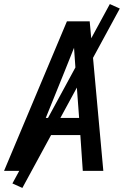

<svg xmlns="http://www.w3.org/2000/svg" viewBox="-20 -840 640 944"><path d="M0 0 309 -735H421L488 0H387L375 -176H171L101 0ZM205 -260H369L352 -490Q350 -519 348 -547.5Q346 -576 344 -605Q332 -576 321 -547.5Q310 -519 298 -490ZM90 84 41 62 520 -820 569 -798Z"/></svg>

Font: Iosevka Aile Medium Oblique
Style: Regular
Weight: 500
Italic angle: -9°
Designer: Belleve Invis
Foundry: Belleve Invis
Version: Version 31.1.0; ttfautohint (v1.8.4)